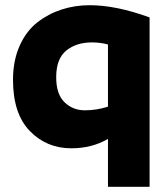

<svg xmlns="http://www.w3.org/2000/svg" viewBox="-20 -560 645 738"><path d="M395 158V-26Q333 10 254 10Q159 10 94.5 -56.5Q30 -123 30 -253Q30 -327 55.5 -384Q81 -441 123.5 -474Q166 -507 217 -523.5Q268 -540 325 -540Q426 -540 555 -493V158ZM306 -136Q351 -136 395 -150V-389Q366 -397 334 -397Q273 -397 234.5 -365.5Q196 -334 196 -263Q196 -198 228 -167Q260 -136 306 -136Z"/></svg>

Font: Roundo
Style: Bold
Weight: 700
Designer: Namrata Goyal (Gurmukhi), Shiva Nallaperumal (Latin)
Foundry: Indian Type Foundry
Version: Version 1.000;PS 1.0;hotconv 1.0.88;makeotf.lib2.5.647800